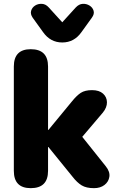

<svg xmlns="http://www.w3.org/2000/svg" viewBox="-20 -970 620 999"><path d="M304 -749Q242 -749 204 -803L150 -878Q137 -897 142 -914Q147 -931 162.5 -941Q178 -951 198 -950Q218 -949 234 -931L304 -854L374 -931Q391 -949 410.5 -950Q430 -951 446 -941Q462 -931 467 -914Q472 -897 458 -878L404 -803Q366 -749 304 -749ZM140 9Q52 9 52 -81V-624Q52 -714 140 -714Q230 -714 230 -624V-294H232L354 -442Q379 -473 400.5 -487Q422 -501 459 -501Q496 -501 516 -483Q536 -465 536.5 -438Q537 -411 515 -384L408 -258L531 -104Q553 -76 549 -50Q545 -24 523.5 -7.5Q502 9 469 9Q429 9 405 -5.5Q381 -20 357 -51L232 -205H230V-81Q230 9 140 9Z"/></svg>

Font: Chiron GoRound TC H
Style: Regular
Weight: 900
Designer: Ryoko NISHIZUKA 西塚涼子 (kana, bopomofo & ideographs); Paul D. Hunt (Latin, Greek & Cyrillic); Sandoll Communications 산돌커뮤니
Foundry: Adobe
Version: Version 1.000;hotconv 1.1.1;makeotfexe 2.6.0